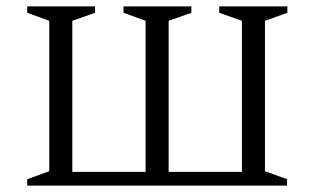

<svg xmlns="http://www.w3.org/2000/svg" viewBox="-20 -580 983 600"><path d="M277 -560V-540L206 -515V-43H435V-515L366 -540V-560H578V-540L507 -515V-43H736V-515L665 -540V-560H878V-540L808 -515V-45L877 -20V0H65V-20L134 -45V-515L65 -540V-560Z"/></svg>

Font: Spectral SC Light
Style: Regular
Weight: 300
Designer: Jean-Baptiste Levee
Foundry: Production Type
Version: Version 2.001